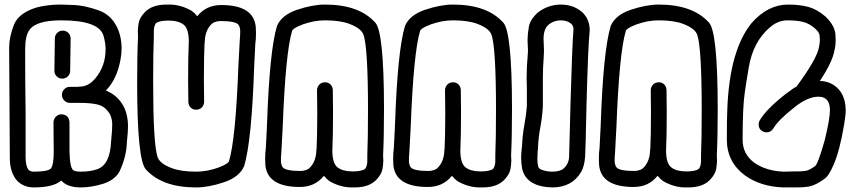

<svg xmlns="http://www.w3.org/2000/svg" viewBox="-20 -820 3740 840"><path d="M333 0Q275 0 248 -30Q213 0 128 0Q85 0 56 -28Q23 -65 23 -127L20 -610Q20 -658 40.5 -710.5Q61 -763 139 -787Q187 -800 245 -800Q260 -800 305.5 -798Q351 -796 412 -774.5Q473 -753 499 -685Q512 -649 512 -609Q512 -584 507 -558Q491 -472 443 -424Q489 -406 516 -363Q540 -324 540 -266Q540 -244 535 -197V-196Q533 -133 502 -68Q480 -31 429.5 -15.5Q379 0 333 0ZM333 -69Q376 -69 406 -80Q462 -100 466 -202L468 -224Q471 -253 471 -279Q470 -305 458 -326H457Q438 -357 401 -364Q372 -370 325 -370H285Q271 -370 261 -380.5Q251 -391 251 -405Q251 -419 261 -429.5Q271 -440 285 -440H318L328 -441Q367 -441 397 -477Q442 -531 442 -605Q442 -631 433 -663Q414 -731 248 -731Q137 -731 108 -688Q90 -663 90 -601Q90 -460 92 -326V-134Q92 -93 105 -77Q113 -69 128 -69Q187 -69 202 -82Q215 -98 215 -154L214 -285Q215 -300 225 -310Q235 -320 249 -320Q282 -318 284 -285V-163Q285 -88 300 -76Q308 -69 333 -69ZM252 -476Q238 -476 228 -486Q218 -496 218 -510Q218 -551 219 -583.5Q220 -616 220 -651Q220 -666 230 -676Q240 -686 255 -686Q269 -686 279 -676Q289 -666 289 -651Q289 -614 288 -582Q287 -550 287 -510Q287 -496 277 -486Q267 -476 252 -476Z M838 -69Q886 -69 936 -87Q978 -103 982 -115Q1011 -212 1023 -532L1029 -644Q1031 -667 1031 -685Q1030 -703 1023 -712Q1010 -728 944 -728Q915 -727 901 -710Q876 -681 876 -635L875 -634Q872 -576 872 -470Q872 -420 873 -375Q873 -361 863.5 -350.5Q854 -340 837 -340Q824 -340 814.5 -349Q805 -358 804 -373Q803 -420 803 -470Q803 -575 806 -638Q806 -695 783 -712.5Q760 -730 717 -730Q676 -730 662 -718Q653 -706 653 -683V-658Q650 -590 650 -462Q650 -194 669 -134Q678 -105 730 -85Q771 -69 838 -69ZM838 0Q690 0 619 -78Q580 -117 580 -458Q580 -582 584 -660L583 -682Q583 -696 586.5 -718.5Q590 -741 613 -766Q645 -800 709 -800H722Q770 -800 818 -773Q832 -763 843 -749Q882 -798 948 -798Q1090 -798 1099 -702L1100 -675Q1100 -648 1097 -628L1092 -529Q1081 -201 1048 -93Q1027 -45 959.5 -22.5Q892 0 838 0Z M1402 -731Q1354 -731 1304 -713Q1262 -697 1258 -685Q1229 -588 1217 -268L1211 -156Q1209 -133 1209 -115Q1210 -97 1217 -88Q1230 -72 1296 -72Q1325 -73 1339 -90Q1364 -119 1364 -165L1365 -166Q1368 -224 1368 -330Q1368 -380 1367 -425Q1367 -439 1376.5 -449.5Q1386 -460 1403 -460Q1416 -460 1425.5 -451Q1435 -442 1436 -427Q1437 -380 1437 -330Q1437 -225 1434 -162Q1434 -105 1457 -87.5Q1480 -70 1523 -70Q1564 -70 1578 -82Q1587 -94 1587 -117V-142Q1590 -210 1590 -338Q1590 -606 1571 -666Q1562 -695 1510 -715Q1469 -731 1402 -731ZM1402 -800Q1550 -800 1621 -722Q1660 -683 1660 -342Q1660 -218 1656 -140L1657 -118Q1657 -104 1653.5 -81.5Q1650 -59 1627 -34Q1595 0 1531 0H1518Q1470 0 1422 -27Q1408 -37 1397 -51Q1358 -2 1292 -2Q1150 -2 1141 -98L1140 -125Q1140 -152 1143 -172L1148 -271Q1159 -599 1192 -707Q1213 -755 1280.5 -777.5Q1348 -800 1402 -800Z M1962 -731Q1914 -731 1864 -713Q1822 -697 1818 -685Q1789 -588 1777 -268L1771 -156Q1769 -133 1769 -115Q1770 -97 1777 -88Q1790 -72 1856 -72Q1885 -73 1899 -90Q1924 -119 1924 -165L1925 -166Q1928 -224 1928 -330Q1928 -380 1927 -425Q1927 -439 1936.5 -449.5Q1946 -460 1963 -460Q1976 -460 1985.5 -451Q1995 -442 1996 -427Q1997 -380 1997 -330Q1997 -225 1994 -162Q1994 -105 2017 -87.5Q2040 -70 2083 -70Q2124 -70 2138 -82Q2147 -94 2147 -117V-142Q2150 -210 2150 -338Q2150 -606 2131 -666Q2122 -695 2070 -715Q2029 -731 1962 -731ZM1962 -800Q2110 -800 2181 -722Q2220 -683 2220 -342Q2220 -218 2216 -140L2217 -118Q2217 -104 2213.5 -81.5Q2210 -59 2187 -34Q2155 0 2091 0H2078Q2030 0 1982 -27Q1968 -37 1957 -51Q1918 -2 1852 -2Q1710 -2 1701 -98L1700 -125Q1700 -152 1703 -172L1708 -271Q1719 -599 1752 -707Q1773 -755 1840.5 -777.5Q1908 -800 1962 -800Z M2396 0Q2285 -3 2265 -79Q2260 -104 2260 -129Q2260 -145 2261.5 -159Q2263 -173 2264 -184Q2266 -230 2274 -273Q2282 -316 2285 -355V-435L2284 -478Q2284 -530 2289 -582L2290 -600Q2290 -610 2289 -621Q2288 -632 2288 -644Q2288 -668 2293.5 -701.5Q2299 -735 2334 -766Q2379 -800 2434 -800Q2491 -800 2530 -764Q2560 -734 2560 -687Q2553 -624 2546 -364Q2542 -168 2540 -136Q2537 -92 2522 -67Q2482 0 2396 0ZM2396 -69Q2430 -69 2446 -83Q2470 -104 2470 -139Q2470 -163 2476 -369Q2483 -620 2489 -692Q2489 -706 2480 -715Q2463 -731 2434 -731Q2403 -731 2380.5 -712.5Q2358 -694 2358 -649L2360 -599L2359 -575Q2355 -524 2355 -471V-353Q2352 -306 2344 -263.5Q2336 -221 2334 -181Q2334 -168 2332 -155L2331 -123Q2331 -105 2334.5 -92Q2338 -79 2355 -76L2356 -75Q2376 -69 2396 -69Z M2862 -731Q2814 -731 2764 -713Q2722 -697 2718 -685Q2689 -588 2677 -268L2671 -156Q2669 -133 2669 -115Q2670 -97 2677 -88Q2690 -72 2756 -72Q2785 -73 2799 -90Q2824 -119 2824 -165L2825 -166Q2828 -224 2828 -330Q2828 -380 2827 -425Q2827 -439 2836.5 -449.5Q2846 -460 2863 -460Q2876 -460 2885.5 -451Q2895 -442 2896 -427Q2897 -380 2897 -330Q2897 -225 2894 -162Q2894 -105 2917 -87.5Q2940 -70 2983 -70Q3024 -70 3038 -82Q3047 -94 3047 -117V-142Q3050 -210 3050 -338Q3050 -606 3031 -666Q3022 -695 2970 -715Q2929 -731 2862 -731ZM2862 -800Q3010 -800 3081 -722Q3120 -683 3120 -342Q3120 -218 3116 -140L3117 -118Q3117 -104 3113.5 -81.5Q3110 -59 3087 -34Q3055 0 2991 0H2978Q2930 0 2882 -27Q2868 -37 2857 -51Q2818 -2 2752 -2Q2610 -2 2601 -98L2600 -125Q2600 -152 2603 -172L2608 -271Q2619 -599 2652 -707Q2673 -755 2740.5 -777.5Q2808 -800 2862 -800Z M3466 0H3408Q3309 -3 3240 -52Q3160 -111 3160 -209Q3160 -306 3162 -343Q3172 -602 3269 -720Q3340 -800 3428 -800Q3480 -800 3517.5 -789.5Q3555 -779 3591 -748Q3632 -709 3635 -669L3636 -646Q3636 -620 3631 -601Q3623 -550 3567 -466Q3600 -465 3626 -449Q3679 -415 3680 -338Q3680 -316 3673 -275Q3654 -160 3626 -97Q3605 -48 3586 -37L3585 -36Q3549 -10 3520 -4Q3496 0 3466 0ZM3408 -69 3454 -70H3470Q3492 -70 3507 -73Q3522 -76 3544 -92Q3557 -96 3588 -206Q3611 -300 3611 -338Q3611 -397 3561 -397Q3513 -397 3455 -350Q3385 -295 3364 -259Q3353 -241 3334 -241Q3325 -241 3317 -245Q3299 -255 3299 -275Q3299 -284 3303 -292Q3332 -342 3415 -407Q3458 -440 3464 -440L3466 -443Q3553 -561 3563 -613Q3567 -632 3567 -647Q3567 -653 3565.5 -666Q3564 -679 3545 -696Q3521 -717 3494 -724Q3467 -731 3425 -731Q3384 -731 3349 -701Q3275 -638 3256 -526Q3243 -450 3238 -412Q3229 -352 3229 -208Q3229 -146 3280 -108Q3332 -72 3408 -69Z"/></svg>

Font: Bubblez Graffiti
Style: Regular
Weight: 400
Designer: GGBotNet
Foundry: GGBotNet
Version: 1.00